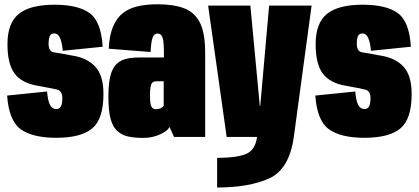

<svg xmlns="http://www.w3.org/2000/svg" viewBox="-20 -624 1908 875"><path d="M236.5 4Q349 4 400.2 -38.8Q451.5 -81.5 451.5 -196Q451.5 -281 413.5 -321Q375.5 -361 308 -371Q250.5 -382 226 -385.5Q201.5 -389 201.5 -424.5Q201.5 -446.5 206.5 -459Q211.5 -471.5 227.5 -471.5Q244.5 -471.5 253.8 -450.5Q263 -429.5 266 -392.5L448 -411Q441 -526 388.5 -564.2Q336 -602.5 228 -602.5Q118 -602.5 66 -561Q14 -519.5 14 -422.5Q14 -332 46.8 -288.5Q79.5 -245 152.5 -233Q213 -222 238.5 -216.2Q264 -210.5 264 -177Q264 -152 257.8 -139.5Q251.5 -127 236.5 -127Q217.5 -127 207.8 -146.2Q198 -165.5 194.5 -207L12.5 -188.5Q20.5 -74 74.5 -35Q128.5 4 236.5 4Z M634 4.5Q655.5 4.5 675 0Q694.5 -4.5 710.5 -12Q726.5 -19.5 737.5 -28Q748.5 -36.5 752.5 -46L773 0H915V-384Q915 -473.5 891 -520.8Q867 -568 819.2 -586.2Q771.5 -604.5 697.5 -604.5Q649 -604.5 609.5 -595.8Q570 -587 541.5 -565.5Q513 -544 495.8 -504.2Q478.5 -464.5 475.5 -402L666 -387Q668 -424 672.5 -442Q677 -460 683.5 -465.5Q690 -471 697.5 -471Q707.5 -471 714 -464.5Q720.5 -458 723.8 -440Q727 -422 727 -385V-362H612Q574 -362 547.2 -353.5Q520.5 -345 504.2 -324.5Q488 -304 481 -269.2Q474 -234.5 474 -181Q474 -122 483.2 -85.2Q492.5 -48.5 512.8 -28.8Q533 -9 562.8 -2.2Q592.5 4.5 634 4.5ZM689.5 -126.5Q683.5 -126.5 678.8 -128.8Q674 -131 670.5 -137.2Q667 -143.5 665.2 -156Q663.5 -168.5 663.5 -190.5Q663.5 -212.5 665.8 -225.5Q668 -238.5 671.5 -244Q675 -249.5 680.5 -251.5Q686 -253.5 693 -253.5H726V-142Q723.5 -137.5 717.2 -133.5Q711 -129.5 703.8 -128Q696.5 -126.5 689.5 -126.5Z M1013 0H1319L1400 -598.5H1206.5L1166 -141H1164L1121 -598.5H928.5ZM969.5 230.5Q1115 230.5 1206.8 189Q1298.5 147.5 1319 0H1151.5Q1143.5 60.5 1100.5 78Q1057.5 95.5 969.5 95.5Z M1641 4Q1753.5 4 1804.8 -38.8Q1856 -81.5 1856 -196Q1856 -281 1818 -321Q1780 -361 1712.5 -371Q1655 -382 1630.5 -385.5Q1606 -389 1606 -424.5Q1606 -446.5 1611 -459Q1616 -471.5 1632 -471.5Q1649 -471.5 1658.2 -450.5Q1667.5 -429.5 1670.5 -392.5L1852.5 -411Q1845.5 -526 1793 -564.2Q1740.5 -602.5 1632.5 -602.5Q1522.5 -602.5 1470.5 -561Q1418.5 -519.5 1418.5 -422.5Q1418.5 -332 1451.2 -288.5Q1484 -245 1557 -233Q1617.5 -222 1643 -216.2Q1668.5 -210.5 1668.5 -177Q1668.5 -152 1662.2 -139.5Q1656 -127 1641 -127Q1622 -127 1612.2 -146.2Q1602.5 -165.5 1599 -207L1417 -188.5Q1425 -74 1479 -35Q1533 4 1641 4Z"/></svg>

Font: Anybody ExtraCondensed Black
Style: Regular
Weight: 900
Width: 2
Version: Version 1.113;gftools[0.9.25]